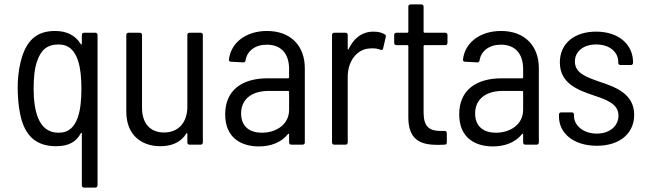

<svg xmlns="http://www.w3.org/2000/svg" viewBox="-20 -654 2922 868"><path d="M350 -496V-456C350 -452 347 -452 345 -455C322 -492 285 -514 229 -514C146 -514 97 -472 73 -373C63 -332 60 -293 60 -258C60 -223 63 -175 71 -139C91 -38 145 7 234 7C292 7 325 -14 345 -51C347 -55 350 -54 350 -50V184C350 190 354 194 360 194H411C417 194 421 190 421 184V-496C421 -502 417 -506 411 -506H360C354 -506 350 -502 350 -496ZM332 -124C317 -81 292 -54 245 -54C197 -54 169 -80 152 -121C138 -156 132 -201 132 -253C132 -301 136 -345 148 -378C164 -425 191 -453 244 -453C292 -453 318 -425 333 -379C344 -346 348 -302 348 -253C348 -204 344 -159 332 -124Z M827 -496V-171C827 -100 786 -55 722 -55C659 -55 622 -96 622 -167V-496C622 -502 618 -506 612 -506H561C555 -506 551 -502 551 -496V-149C551 -44 619 7 705 7C757 7 798 -11 822 -50C824 -53 827 -53 827 -49V-10C827 -4 831 0 837 0H887C893 0 897 -4 897 -10V-496C897 -502 893 -506 887 -506H837C831 -506 827 -502 827 -496Z M1187 -514C1093 -514 1024 -462 1015 -385C1014 -379 1018 -375 1024 -375L1079 -372C1085 -372 1089 -374 1090 -381C1097 -424 1134 -452 1186 -452C1254 -452 1287 -408 1287 -342V-304C1287 -302 1285 -300 1283 -300H1190C1075 -300 998 -247 998 -137C998 -25 1078 8 1150 8C1204 8 1252 -10 1282 -48C1285 -51 1287 -49 1287 -46V-10C1287 -4 1291 0 1297 0H1348C1354 0 1358 -4 1358 -10V-346C1358 -446 1295 -514 1187 -514ZM1164 -54C1111 -54 1070 -80 1070 -141C1070 -208 1121 -243 1195 -243H1283C1285 -243 1287 -241 1287 -239V-158C1287 -89 1226 -54 1164 -54Z M1668 -511C1615 -511 1578 -479 1556 -432C1555 -429 1552 -429 1552 -433V-496C1552 -502 1548 -506 1542 -506H1491C1485 -506 1481 -502 1481 -496V-10C1481 -4 1485 0 1491 0H1542C1548 0 1552 -4 1552 -10V-307C1552 -378 1594 -433 1653 -435C1672 -437 1688 -434 1700 -429C1706 -427 1711 -428 1712 -435L1724 -487C1725 -492 1724 -497 1719 -499C1707 -506 1692 -511 1668 -511Z M2003 -460V-496C2003 -502 1999 -506 1993 -506H1899C1897 -506 1895 -508 1895 -510V-624C1895 -630 1891 -634 1885 -634H1836C1830 -634 1826 -630 1826 -624V-510C1826 -508 1824 -506 1822 -506H1772C1766 -506 1762 -502 1762 -496V-460C1762 -454 1766 -450 1772 -450H1822C1824 -450 1826 -448 1826 -446V-124C1826 -22 1880 1 1959 1C1969 1 1979 0 1990 0C1997 0 2000 -4 2000 -10V-52C2000 -58 1996 -62 1990 -62H1972C1921 -62 1895 -81 1895 -146V-446C1895 -448 1897 -450 1899 -450H1993C1999 -450 2003 -454 2003 -460Z M2245 -514C2151 -514 2082 -462 2073 -385C2072 -379 2076 -375 2082 -375L2137 -372C2143 -372 2147 -374 2148 -381C2155 -424 2192 -452 2244 -452C2312 -452 2345 -408 2345 -342V-304C2345 -302 2343 -300 2341 -300H2248C2133 -300 2056 -247 2056 -137C2056 -25 2136 8 2208 8C2262 8 2310 -10 2340 -48C2343 -51 2345 -49 2345 -46V-10C2345 -4 2349 0 2355 0H2406C2412 0 2416 -4 2416 -10V-346C2416 -446 2353 -514 2245 -514ZM2222 -54C2169 -54 2128 -80 2128 -141C2128 -208 2179 -243 2253 -243H2341C2343 -243 2345 -241 2345 -239V-158C2345 -89 2284 -54 2222 -54Z M2678 5C2781 5 2847 -50 2847 -135C2847 -231 2761 -261 2689 -285C2629 -306 2579 -324 2579 -376C2579 -421 2617 -453 2675 -453C2737 -453 2775 -418 2775 -374V-370C2775 -364 2779 -360 2785 -360H2832C2838 -360 2842 -364 2842 -370V-372C2842 -453 2777 -511 2675 -511C2577 -511 2511 -458 2511 -372C2511 -277 2592 -247 2663 -223C2722 -203 2776 -185 2776 -131C2776 -85 2737 -50 2678 -50C2617 -50 2575 -87 2575 -129V-136C2575 -142 2571 -146 2565 -146H2517C2511 -146 2507 -142 2507 -136V-127C2507 -51 2574 5 2678 5Z"/></svg>

Font: Barlow Semi Condensed
Style: Regular
Weight: 400
Width: 4
Designer: Jeremy Tribby
Foundry: Tribby Type
Version: Version 1.422;hotconv 1.0.109;makeotfexe 2.5.65596